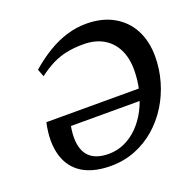

<svg xmlns="http://www.w3.org/2000/svg" viewBox="-124 -811 942 946"><g transform="rotate(-20 346.5 -338.0)"><path d="M75 -299.5H594.5L574.5 -240.5H147L189.5 -274.5Q183 -248.5 179.8 -225.2Q176.5 -202 176.5 -182Q176.5 -114.5 210.5 -81Q244.5 -47.5 311.5 -47.5Q356.5 -47.5 395.8 -65.8Q435 -84 467 -116.5Q499 -149 521.8 -192.8Q544.5 -236.5 557 -288.2Q569.5 -340 569.5 -395Q569.5 -458.5 546 -504Q522.5 -549.5 479.5 -573.8Q436.5 -598 376.5 -598Q327.5 -598 288 -589.8Q248.5 -581.5 213 -563.8Q177.5 -546 139.5 -517L124.5 -556.5Q174.5 -600 223.8 -629.2Q273 -658.5 323 -673.5Q373 -688.5 423.5 -688.5Q506.5 -688.5 566.2 -655Q626 -621.5 657.8 -561.5Q689.5 -501.5 689.5 -421.5Q689.5 -355 671.2 -291.5Q653 -228 618.8 -173Q584.5 -118 536.8 -76.5Q489 -35 429.5 -11.5Q370 12 301.5 12Q225 12 172 -13.2Q119 -38.5 91.5 -88Q64 -137.5 64 -209Q64 -229.5 66.8 -252.2Q69.5 -275 75 -299.5Z"/></g></svg>

Font: Newsreader 16pt 16pt SemiBold
Style: Italic
Weight: 600
Italic angle: -17°
Version: Version 1.003